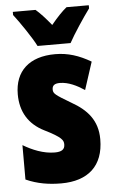

<svg xmlns="http://www.w3.org/2000/svg" viewBox="-55 -803 505 851"><g transform="rotate(-5 198.0 -378.0)"><path d="M131 -606H278C299 -645 345 -714 373 -752V-766H274C254 -750 231 -726 204 -693C178 -725 156 -749 136 -766H35V-752C61 -719 114 -641 131 -606ZM372 -170C372 -255 326 -304 259 -342C188 -384 181 -390 181 -408C181 -426 192 -434 215 -434C253 -434 291 -415 324 -393L364 -516C311 -547 262 -563 205 -563C90 -563 25 -503 25 -400C25 -322 60 -265 128 -231C205 -193 211 -179 211 -161C211 -138 196 -129 166 -129C116 -129 66 -150 26 -174V-21C77 2 129 10 183 10C302 10 372 -51 372 -170Z"/></g></svg>

Font: Noto Sans Telugu ExtraCondensed Black
Style: Regular
Weight: 900
Width: 2
Designer: Jelle Bosma - Monotype Design Team
Foundry: Monotype Imaging Inc.
Version: Version 2.005